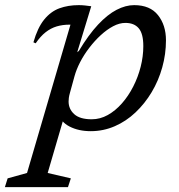

<svg xmlns="http://www.w3.org/2000/svg" viewBox="-100 -514 716 767"><path d="M179.5 -143.5Q176 -131.5 175 -123Q174 -114.5 174 -108.5Q174 -78.5 196.5 -58Q219 -37.5 266.5 -37.5Q300 -37.5 330.5 -54.5Q361 -71.5 387 -101Q413 -130.5 432.2 -168.2Q451.5 -206 462 -247.5Q472.5 -289 472.5 -330Q472.5 -379.5 454.2 -401Q436 -422.5 401 -422.5Q377 -422.5 352 -409.2Q327 -396 302.5 -373.5Q278 -351 256.8 -323.2Q235.5 -295.5 220.2 -266Q205 -236.5 197.5 -209ZM132.5 -62.5H160.5L90.5 177L183 198.5L171.5 233.5H-80.5L-69.5 198.5L8 177L181.5 -415.5Q181 -415.5 179.8 -415.5Q178.5 -415.5 177.5 -415.5Q150 -415.5 126.5 -408.5Q103 -401.5 82.2 -385.2Q61.5 -369 42.5 -341L33.5 -345Q50 -403 76.2 -435.5Q102.5 -468 137.2 -480.8Q172 -493.5 214.5 -493.5Q227 -493.5 239.2 -492.2Q251.5 -491 264.5 -489L208.5 -305.5L215 -310.5Q254 -375.5 291.8 -415.8Q329.5 -456 365.8 -474.8Q402 -493.5 436 -493.5Q499.5 -493.5 531.2 -453.5Q563 -413.5 563 -353Q563 -298 548.2 -245Q533.5 -192 506 -146Q478.5 -100 441.2 -64.8Q404 -29.5 358.5 -9.8Q313 10 262.5 10Q214 10 178 -8.5Q142 -27 132.5 -62.5Z"/></svg>

Font: Newsreader 10pt
Style: Italic
Weight: 400
Italic angle: -17°
Version: Version 1.003